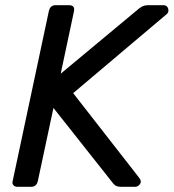

<svg xmlns="http://www.w3.org/2000/svg" viewBox="-20 -720 669 740"><path d="M47 0Q37 0 31.5 -6.5Q26 -13 29 -23L168 -676Q173 -700 194 -700H246Q270 -700 265 -676L214 -436L512 -684Q516 -688 526 -694Q536 -700 553 -700H610Q624 -700 628 -687Q632 -674 623 -666L262 -361L517 -34Q527 -21 519.5 -10.5Q512 0 501 0H447Q431 0 423.5 -6Q416 -12 413 -17L186 -304L126 -23Q121 0 100 0Z"/></svg>

Font: Lubike
Style: Italic
Weight: 400
Italic angle: -12°
Foundry: Honoka55
Version: Version 1.000;July 22, 2022;FontCreator 14.0.0.2862 64-bit